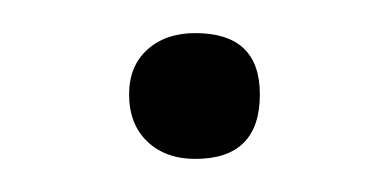

<svg xmlns="http://www.w3.org/2000/svg" viewBox="-20 -85 235 116"><path d="M98 11Q80 11 69 0.5Q58 -10 58 -28Q58 -45 69 -55Q80 -65 98 -65Q137 -65 137 -28Q137 11 98 11Z"/></svg>

Font: t
Style: Regular
Weight: 300
Designer: Christian Thalmann (Catharsis Fonts)
Version: Version 1.000;PS 002.000;hotconv 1.0.88;makeotf.lib2.5.64775